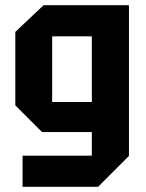

<svg xmlns="http://www.w3.org/2000/svg" viewBox="-20 -580 561 740"><path d="M67 140V20H334V-71H142L39 -174V-457L148 -560H477V21L358 140ZM181 -440V-187H334V-440Z"/></svg>

Font: Tektur SemiCondensed SemiBold
Style: Regular
Weight: 600
Width: 4
Designer: Adam Jagosz
Foundry: Adam Jagosz
Version: Version 1.005;gftools[0.9.30]